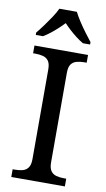

<svg xmlns="http://www.w3.org/2000/svg" viewBox="-101 -979 569 1027"><g transform="rotate(10 183.5 -465.5)"><path d="M38 0V-42H51Q74 -42 92.5 -47Q111 -52 122 -67.5Q133 -83 133 -114V-600Q133 -632 122 -647Q111 -662 92.5 -667Q74 -672 51 -672H38V-714H329V-672H316Q294 -672 275 -667Q256 -662 245 -647Q234 -632 234 -600V-114Q234 -83 245 -67.5Q256 -52 275 -47Q294 -42 316 -42H329V0ZM35 -784Q51 -803 70 -829Q89 -855 107 -882Q125 -909 135 -931H230Q241 -909 258.5 -882Q276 -855 295.5 -829Q315 -803 330 -784V-771H291Q272 -782 252.5 -797Q233 -812 215 -828.5Q197 -845 182 -861Q167 -845 149 -828.5Q131 -812 112 -797Q93 -782 74 -771H35Z"/></g></svg>

Font: Noto Serif Malayalam
Style: Regular
Weight: 400
Designer: Indian type Foundry, Jelle Bosma, Monotype Design Team
Foundry: Monotype Imaging Inc.
Version: Version 2.103